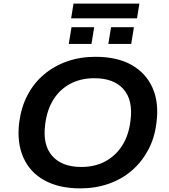

<svg xmlns="http://www.w3.org/2000/svg" viewBox="-20 -1028 934 1058"><path d="M422 10Q305 10 224.5 -34.5Q144 -79 108 -161.5Q72 -244 86 -355Q97 -438 132 -504.5Q167 -571 223 -618Q279 -665 350.5 -690Q422 -715 506 -715Q625 -715 704.5 -670.5Q784 -626 820.5 -544Q857 -462 842 -351Q832 -267 796 -200.5Q760 -134 705 -87Q650 -40 578 -15Q506 10 422 10ZM428 -108Q503 -108 560.5 -139Q618 -170 654 -227Q690 -284 699 -363Q714 -475 661 -536Q608 -597 500 -597Q425 -597 367.5 -566.5Q310 -536 274.5 -479.5Q239 -423 229 -343Q214 -230 267.5 -169Q321 -108 428 -108ZM372 -927 385 -1008H748L735 -927ZM359 -786 374 -878H499L484 -786ZM577 -786 592 -878H718L703 -786Z"/></svg>

Font: Nunito Sans 10pt SemiExpanded
Style: Bold Italic
Weight: 700
Width: 6
Italic angle: -9°
Designer: Vernon Adams
Foundry: Vernon Adams
Version: Version 3.101;gftools[0.9.27]